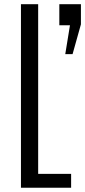

<svg xmlns="http://www.w3.org/2000/svg" viewBox="-20 -879 399 899"><path d="M78.1 0V-859.4H158.7V-64.9H313V0ZM285.6 -625.5 307.6 -760.7H257.8V-859.4H358.9V-765.1L319.8 -625.5Z"/></svg>

Font: Antonio ExtraLight
Style: Regular
Weight: 250
Designer: Vernon Adams
Foundry: Vernon Adams
Version: Version 1.002